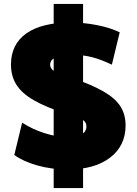

<svg xmlns="http://www.w3.org/2000/svg" viewBox="-20 -855 697 980"><path d="M326 10Q245 10 172.5 -10Q100 -30 53 -64L93 -229Q145 -195 208.5 -175Q272 -155 326 -155Q372 -155 396.5 -169Q421 -183 421 -210Q421 -225 411.5 -235.5Q402 -246 379 -255.5Q356 -265 316 -275Q214 -308 152.5 -343.5Q91 -379 63.5 -423Q36 -467 36 -525Q36 -629 114.5 -684.5Q193 -740 341 -740Q410 -740 477 -726.5Q544 -713 591 -690L551 -525Q494 -552 448.5 -563.5Q403 -575 351 -575Q294 -575 265 -562.5Q236 -550 236 -525Q236 -511 246.5 -500Q257 -489 281.5 -479Q306 -469 346 -458Q448 -423 508.5 -388Q569 -353 595 -311.5Q621 -270 621 -215Q621 -111 542 -50.5Q463 10 326 10ZM254 105V-65H404V105ZM254 -65V-365H404V-65ZM254 -365V-665H404V-365ZM254 -665V-835H404V-665Z"/></svg>

Font: M PLUS 1 Thin Black
Style: Regular
Weight: 900
Version: Version 1.001